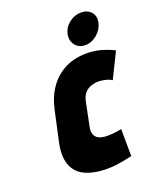

<svg xmlns="http://www.w3.org/2000/svg" viewBox="-133 -777 720 871"><g transform="rotate(-20 227.0 -341.5)"><path d="M363 -695Q332 -695 306 -675Q280 -655 273 -624Q267 -593 284 -571Q301 -549 332 -549Q363 -549 389 -571Q415 -593 422 -624Q429 -655 411.5 -675Q394 -695 363 -695ZM394 -357 454 -479Q427 -493 396 -502Q365 -511 333 -512Q267 -514 219.5 -489.5Q172 -465 142 -421.5Q112 -378 100 -320L68 -174Q55 -111 70 -70Q85 -29 124 -9.5Q163 10 220 12Q254 13 288.5 8Q323 3 355 -5L354 -136Q354 -136 348 -134.5Q342 -133 331.5 -131.5Q321 -130 309 -129Q297 -128 285 -128Q268 -128 254.5 -132Q241 -136 233 -144Q225 -152 222 -165Q219 -178 223 -195L247 -312Q252 -334 264.5 -348Q277 -362 295 -368Q313 -374 333 -374Q350 -373 366 -369Q382 -365 394 -357Z"/></g></svg>

Font: Advent Pro ExtraBold
Style: Italic
Weight: 800
Italic angle: -12°
Version: Version 3.000